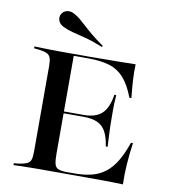

<svg xmlns="http://www.w3.org/2000/svg" viewBox="-85 -837 812 910"><g transform="rotate(10 321.5 -382.0)"><path d="M169.4 -2.4Q142.7 -2.4 119.4 -2Q96 -1.6 76.2 -1.2Q56.5 -0.8 41.1 0V-8.9L65.3 -11.3Q90.3 -15.3 103.2 -21Q116.1 -26.6 121 -39.9Q125.8 -53.2 125.8 -78.2V-492.7Q125.8 -517.7 121 -531Q116.1 -544.4 103.2 -550.4Q90.3 -556.5 65.3 -559.7L41.1 -562.1V-571Q56.5 -571 76.2 -570.2Q96 -569.4 119.4 -569Q142.7 -568.5 169.4 -568.5H179.8H308.1Q383.1 -568.5 435.1 -569.4Q487.1 -570.2 528.2 -571Q526.6 -534.7 529 -494.4Q531.5 -454 536.3 -409.7H526.6Q504 -469.4 474.6 -502Q445.2 -534.7 403.6 -547.2Q362.1 -559.7 301.6 -559.7H232.3V-88.7Q232.3 -55.6 236.7 -39.1Q241.1 -22.6 255.2 -16.9Q269.4 -11.3 296.8 -11.3H333.1Q380.6 -11.3 416.9 -21Q453.2 -30.6 481 -52.4Q508.9 -74.2 530.6 -110.5Q552.4 -146.8 571 -200.8H580.6Q572.6 -146 569.4 -96Q566.1 -46 567.7 0Q525.8 -1.6 471 -2Q416.1 -2.4 337.9 -2.4H179.8ZM201.6 -283.1V-291.9H429V-283.1ZM456.5 -162.9Q450 -207.3 435.5 -233.5Q421 -259.7 395.2 -271.4Q369.4 -283.1 327.4 -283.1V-291.9Q385.5 -291.9 414.9 -319.8Q444.4 -347.6 454 -411.3H462.9Q459.7 -362.1 460.1 -336.3Q460.5 -310.5 460.5 -287.1Q460.5 -272.6 460.9 -256.9Q461.3 -241.1 462.5 -219.4Q463.7 -197.6 465.3 -162.9ZM356.5 -624.2Q304 -645.2 268.5 -654Q233.1 -662.9 207.7 -669.4Q182.3 -675.8 161.3 -686.3Q141.9 -696 136.3 -712.1Q130.6 -728.2 137.9 -742.7Q146 -758.1 163.3 -762.5Q180.6 -766.9 198.4 -757.3Q214.5 -749.2 229 -737.1Q243.5 -725 260.5 -709.3Q277.4 -693.5 301.2 -673.8Q325 -654 359.7 -629.8Z"/></g></svg>

Font: Playfair 144pt SemiExpanded SemiBold
Style: Regular
Weight: 600
Width: 6
Designer: Claus Eggers Sørensen
Foundry: Claus Eggers Sørensen
Version: Version 2.203